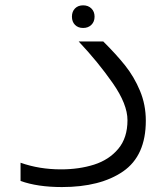

<svg xmlns="http://www.w3.org/2000/svg" viewBox="-20 -714 640 738"><path d="M59 -18.5V-88.5Q131 -63 214.5 -63Q284 -63 341.5 -81.2Q399 -99.5 434.5 -141.8Q470 -184 470 -252Q470 -313.5 413.2 -394.8Q356.5 -476 282.5 -554.5H377Q426 -506 460.8 -462.5Q495.5 -419 518 -365.2Q540.5 -311.5 540.5 -250Q540.5 -115.5 453.2 -55.2Q366 5 218 5Q124 5 59 -18.5ZM256.5 -650Q256.5 -669.5 268.2 -681.5Q280 -693.5 299.5 -693.5Q319 -693.5 331.2 -681.5Q343.5 -669.5 343.5 -650Q343.5 -630.5 331.2 -618.5Q319 -606.5 299.5 -606.5Q280 -606.5 268.2 -618.5Q256.5 -630.5 256.5 -650Z"/></svg>

Font: JuliaMono Light
Style: Italic
Weight: 300
Italic angle: -9°
Monospace: yes
Designer: cormullion
Foundry: corm
Version: Version 0.054; ttfautohint (v1.8.4)